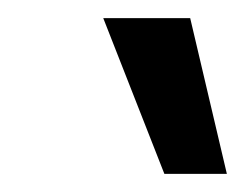

<svg xmlns="http://www.w3.org/2000/svg" viewBox="-20 -800 270 212"><path d="M161.5 -608 94 -780H190L230.5 -608Z"/></svg>

Font: Mohave Light Medium
Style: Italic
Weight: 500
Italic angle: -8°
Version: Version 2.003